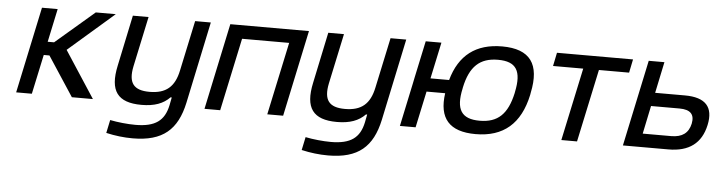

<svg xmlns="http://www.w3.org/2000/svg" viewBox="-45 -706 4145 1109"><g transform="rotate(5 2027.5 -151.5)"><path d="M160 -500 54 0H145L194 -229H227L377 0H499L323 -270L588 -500H472L247 -307H210L251 -500Z M1039 -26 1139 -500H1048L986 -209C966 -112 916 -70 821 -70C728 -70 696 -112 716 -209L778 -500H687L625 -205C593 -57 642 9 781 9C856 9 907 -10 945 -49H952L943 -3C924 87 872 127 756 127C711 127 653 121 609 112L593 188C645 200 696 206 747 206C922 206 1005 132 1039 -26Z M1146 0H1237L1327 -422H1600L1510 0H1602L1708 -500H1252Z M2172 -26 2272 -500H2181L2119 -209C2099 -112 2049 -70 1954 -70C1861 -70 1829 -112 1849 -209L1911 -500H1820L1758 -205C1726 -57 1775 9 1914 9C1989 9 2040 -10 2078 -49H2085L2076 -3C2057 87 2005 127 1889 127C1844 127 1786 121 1742 112L1726 188C1778 200 1829 206 1880 206C2055 206 2138 132 2172 -26Z M2279 0H2370L2415 -211H2523C2502 -64 2566 9 2718 9C2880 9 2977 -75 3013 -244L3015 -256C3051 -425 2990 -509 2828 -509C2676 -509 2580 -436 2539 -289H2431L2476 -500H2385L2340 -289L2332 -250ZM2621 -247 2622 -253C2648 -376 2705 -430 2811 -430C2917 -430 2950 -376 2924 -253L2923 -247C2896 -124 2841 -70 2735 -70C2629 -70 2594 -124 2621 -247Z M3215 0H3306L3396 -422H3571L3587 -500H3146L3130 -422H3305Z M3572 0H3836C3955 0 4026 -53 4049 -160C4072 -266 4023 -319 3904 -319H3731L3769 -500H3678ZM3680 -78 3714 -241H3879C3943 -241 3968 -214 3957 -160C3945 -105 3909 -78 3845 -78Z"/></g></svg>

Font: LT Wave Text Italic
Style: Regular
Weight: 400
Designer: Daniel Lyons
Version: Version 2.5 (Glyphs App)